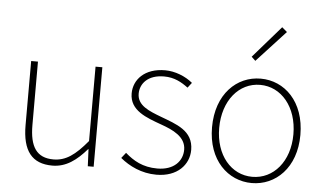

<svg xmlns="http://www.w3.org/2000/svg" viewBox="-55 -910 1714 1013"><g transform="rotate(5 802.0 -403.5)"><path d="M255 13C328 13 383 -29 436 -90H438L442 0H473V-527H437V-133C372 -55 323 -20 258 -20C169 -20 132 -76 132 -192V-527H96V-188C96 -51 147 13 255 13Z M806 13C917 13 978 -55 978 -133C978 -236 887 -262 803 -294C740 -318 676 -342 676 -405C676 -457 715 -507 802 -507C857 -507 895 -485 930 -459L951 -486C913 -518 857 -540 805 -540C696 -540 639 -476 639 -403C639 -312 729 -282 809 -253C871 -231 941 -200 941 -131C941 -71 896 -20 808 -20C730 -20 681 -50 637 -88L614 -59C661 -20 727 13 806 13Z M1311 13C1437 13 1545 -88 1545 -262C1545 -439 1437 -540 1311 -540C1185 -540 1077 -439 1077 -262C1077 -88 1185 13 1311 13ZM1311 -20C1199 -20 1115 -118 1115 -262C1115 -407 1199 -507 1311 -507C1423 -507 1508 -407 1508 -262C1508 -118 1423 -20 1311 -20ZM1274 -631 1427 -797 1400 -820 1253 -651Z"/></g></svg>

Font: Noto Sans T Chinese Thin
Style: Regular
Weight: 100
Designer: Ryoko NISHIZUKA (kana & ideographs); Paul D. Hunt (Latin, Greek & Cyrillic); Wenlong ZHANG (bopomofo); Sandoll Communica
Foundry: Adobe Systems Incorporated
Version: Version 1.000;PS 1;hotconv 1.0.78;makeotf.lib2.5.61930